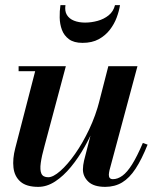

<svg xmlns="http://www.w3.org/2000/svg" viewBox="-20 -718 621 748"><path d="M129 10Q83 10 59.8 -10.2Q36.5 -30.5 32.5 -64.8Q28.5 -99 39.5 -141L117 -440.5H52.5V-460H236.5L153.5 -149.5Q142.5 -110.5 138.8 -83.2Q135 -56 141.2 -41.8Q147.5 -27.5 168 -27.5Q187 -27.5 215 -52Q243 -76.5 272.5 -118.5Q302 -160.5 327.5 -214.2Q353 -268 368 -327H383Q372.5 -284 353.8 -237.5Q335 -191 310.2 -147Q285.5 -103 256.2 -67.5Q227 -32 194.8 -11Q162.5 10 129 10ZM390 10Q345.5 10 324.2 -10.2Q303 -30.5 303 -58Q303 -65 304.2 -74.8Q305.5 -84.5 307.5 -92.5L402 -460H515.5L406.5 -54.5Q405.5 -50 404.8 -45.2Q404 -40.5 404 -37Q404 -20 420 -20Q438.5 -20 457 -33.5Q475.5 -47 494.8 -77.8Q514 -108.5 536.5 -161L555 -154.5Q532 -97 508.2 -60.8Q484.5 -24.5 455.8 -7.2Q427 10 390 10ZM301.5 -551Q268 -551 248.8 -565.2Q229.5 -579.5 221.2 -601.8Q213 -624 212.5 -649.5Q212 -675 215.5 -698H235Q231.5 -675 240.5 -660Q249.5 -645 268.2 -637.5Q287 -630 311.5 -630Q336 -630 360.5 -636.8Q385 -643.5 403.5 -658.5Q422 -673.5 428 -698H447.5Q444 -675 434.5 -649.5Q425 -624 407.8 -601.8Q390.5 -579.5 364.5 -565.2Q338.5 -551 301.5 -551Z"/></svg>

Font: Bodoni Moda 11pt SemiBold
Style: Italic
Weight: 600
Italic angle: -13°
Designer: Owen Earl
Foundry: indestructible type
Version: Version 2.004